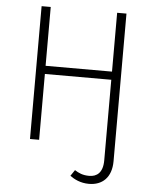

<svg xmlns="http://www.w3.org/2000/svg" viewBox="-59 -733 785 985"><g transform="rotate(5 333.5 -240.5)"><path d="M504 -684V-381H162V-684H115V0H162V-339H504V76C504 140 473 162 434 162C400 162 379 152 359 139L338 170C360 186 392 203 436 203C504 203 552 161 552 76V-684Z"/></g></svg>

Font: Fira Sans ExtraLight
Style: Regular
Weight: 200
Designer: bBox Type GmbH & Carrois Corporate GbR & Edenspiekermann AG
Foundry: bBox Type GmbH & Carrois Corporate GbR & Edenspiekermann AG
Version: Version 4.300;PS 004.300;hotconv 1.0.88;makeotf.lib2.5.64775